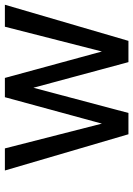

<svg xmlns="http://www.w3.org/2000/svg" viewBox="103 -659 556 802"><g transform="rotate(-90 381.0 -258.0)"><path d="M456.5 -515.6 566.9 -110.4 670.4 -515.6H762.2L611.3 0.5H522.5L415.5 -396.5L310.1 0.5H221.2L69.8 -515.6H162.1L265.6 -110.4L376 -515.6Z"/></g></svg>

Font: Meera Inimai
Style: Regular
Weight: 400
Version: 2.0.0+20160526